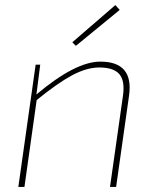

<svg xmlns="http://www.w3.org/2000/svg" viewBox="-20 -734 607 754"><path d="M278 -554 264 -568 433 -714 450 -695ZM138 -480 123 -363Q276 -492 374 -492Q505 -492 487 -360L436 0H412L463 -359Q471 -417 448.5 -443Q426 -469 370 -469Q320 -469 262.5 -438Q205 -407 124 -341L76 0H52L120 -480Z"/></svg>

Font: Exo 2.0 Thin
Style: Italic
Weight: 250
Italic angle: -8°
Designer: Natanael Gama
Version: Version 1.001;PS 001.001;hotconv 1.0.70;makeotf.lib2.5.58329